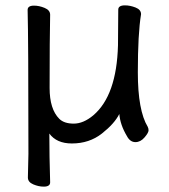

<svg xmlns="http://www.w3.org/2000/svg" viewBox="-20 -511 630 716"><path d="M143 185Q124 185 104 176.5Q84 168 84 151L86 63Q86 -368 83 -474Q83 -490 107 -490Q126 -490 146.5 -481.5Q167 -473 167 -456Q165 -368 165 -183Q165 -104 201 -68Q219 -50 255 -50Q291 -50 328 -81Q415 -155 420 -342L421 -475Q421 -491 446 -491Q465 -491 485.5 -483Q506 -475 506 -458Q494 -385 494 -241Q494 -99 531 -38Q534 -32 534 -25Q534 -16 519 1.5Q504 19 485 19Q465 19 453 -4Q428 -46 425 -86Q407 -50 360 -13Q313 24 248 24Q191 24 164 -13Q164 69 167 169Q167 185 143 185Z"/></svg>

Font: LXGW WenKai Lite Medium
Style: Regular
Weight: 500
Designer: LXGW / Fontworks Inc.
Foundry: LXGW / Fontworks Inc.
Version: Version 1.511; March 25, 2025